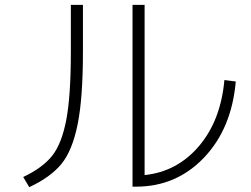

<svg xmlns="http://www.w3.org/2000/svg" viewBox="-20 -748 1040 794"><path d="M273 -728H323V-535Q323 -342 301 -233.5Q279 -125 234 -70Q189 -15 101 26L76 -16Q156 -54 195.5 -103.5Q235 -153 254 -252Q273 -351 273 -535ZM578 -24Q713 -38 803 -144Q893 -250 908 -417L955 -411Q938 -216 823.5 -96Q709 24 542 24H528V-728H578Z"/></svg>

Font: M PLUS 1p Light
Style: Regular
Weight: 300
Version: Version 1.061